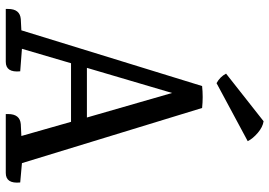

<svg xmlns="http://www.w3.org/2000/svg" viewBox="-154 -779 933 665"><g transform="rotate(90 312.5 -446.5)"><path d="M579 0H375V-8Q375 -49 410 -52L451 -54L402 -226H199L149 -56L227 -50Q232 0 194 0H11V-8Q11 -49 46 -52L85 -54L278 -680Q316 -684 354 -680L545 -56L612 -50Q617 0 579 0ZM215 -281H387L302 -576ZM469 -838 268 -730Q246 -742 235 -763L400 -893Q420 -890 440 -873Q460 -856 469 -838Z"/></g></svg>

Font: Karma Medium
Style: Regular
Weight: 500
Designer: Joana Correia
Foundry: Indian Type Foundry
Version: Version 1.202;PS 1.0;hotconv 1.0.78;makeotf.lib2.5.61930; tt